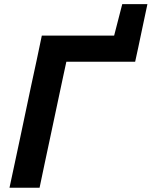

<svg xmlns="http://www.w3.org/2000/svg" viewBox="-20 -880 711 900"><path d="M24.5 0Q37 -58 48.5 -112Q60 -166 74.5 -234L125 -473.5Q140 -542 151.8 -597.5Q163.5 -653 176 -713H515L553 -860.5H671Q664 -827 657 -794.5L643 -728.5Q636 -694.5 628.5 -659.5Q620.5 -624.5 613.5 -590.5H291Q284 -558.5 276.8 -524.8Q269.5 -491 261.5 -453L215 -234Q200.5 -166 189 -112Q177.5 -58 165.5 0Z"/></svg>

Font: Heraclito SemiBold
Style: Italic
Weight: 600
Italic angle: -12°
Designer: Kostas Bartsokas (font) & Cristiano Sobral (main changes)
Foundry: Kostas Bartsokas (font) & Cristiano Sobral (main changes)
Version: Version 1.00;July 8, 2020;FontCreator 13.0.0.2655 64-bit